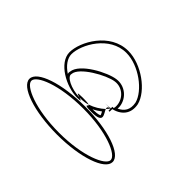

<svg xmlns="http://www.w3.org/2000/svg" viewBox="-122 -1067 1047 1047"><g transform="rotate(45 401.5 -543.0)"><path d="M78 -353C78 -293 221 -244 400 -244C578 -244 720 -293 720 -353C720 -413 578 -461 400 -461C221 -461 78 -413 78 -353ZM93 -353C93 -393 216 -446 400 -446C582 -446 705 -393 705 -353C705 -313 582 -259 400 -259C217 -259 93 -313 93 -353ZM130 -610C130 -529 250 -464 334 -464C373 -464 359 -469 343 -474C275 -476 213 -508 222 -534C224 -588 362 -665 418 -672C476 -680 524 -630 518 -572C516 -566 513 -560 509 -554C569 -567 607 -607 594 -673C574 -754 456 -842 352 -842C212 -842 130 -691 130 -610ZM145 -610C145 -685 223 -827 352 -827C450 -827 561 -742 579 -670C588 -622 568 -594 533 -578C533 -584 534 -590 533 -596C526 -652 475 -695 416 -687C357 -680 213 -606 207 -537C205 -531 206 -524 207 -520C169 -545 145 -578 145 -610ZM343 -474H362C377 -475 392 -477 406 -482C401 -484 387 -486 356 -486C302 -486 324 -480 343 -474ZM406 -482C420 -476 370 -464 446 -464C544 -464 498 -506 489 -531C468 -511 438 -492 406 -482ZM439 -479C454 -486 471 -497 484 -507C491 -495 493 -487 493 -487C493 -487 484 -479 446 -479ZM464 -550H506C507 -551 508 -553 509 -554C495 -551 480 -550 464 -550ZM489 -531C495 -537 500 -544 505 -550C487 -548 486 -541 489 -531ZM506 -535H514C515 -535 514 -564 514 -565H506ZM506 -550H514Z"/></g></svg>

Font: Ampere
Style: OuLn
Weight: 400
Version: Version 1